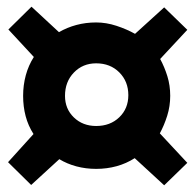

<svg xmlns="http://www.w3.org/2000/svg" viewBox="-20 -587 579 573"><path d="M73 -35 4 -103 80 -187Q64 -212 56.5 -240.5Q49 -269 49 -301Q49 -333 57 -362.5Q65 -392 81 -417L5 -499L74 -567L156 -491Q180 -505 208 -512.5Q236 -520 267 -520Q297 -520 327.5 -510Q358 -500 383 -486L470 -565L539 -498L458 -411Q471 -387 479.5 -359.5Q488 -332 488 -301Q488 -270 479 -241.5Q470 -213 457 -189L539 -101L470 -34L382 -115Q357 -99 328 -91Q299 -83 267 -83Q236 -83 208 -90.5Q180 -98 157 -112ZM267 -211Q309 -211 336 -237Q363 -263 363 -303Q363 -344 336 -371Q309 -398 267 -398Q227 -398 200.5 -370.5Q174 -343 174 -301Q174 -262 200.5 -236.5Q227 -211 267 -211Z"/></svg>

Font: Faustina ExtraBold
Style: Italic
Weight: 800
Italic angle: -8°
Designer: Alfonso Garcia
Foundry: http://www.omnibus-type.com
Version: Version 1.200